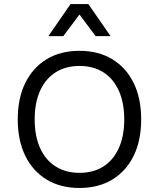

<svg xmlns="http://www.w3.org/2000/svg" viewBox="-20 -922 788 952"><path d="M374 -670Q468 -670 536.5 -628.5Q605 -587 642.5 -511Q680 -435 680 -330Q680 -225 642.5 -149Q605 -73 536.5 -31.5Q468 10 374 10Q280 10 211.5 -31.5Q143 -73 105.5 -149Q68 -225 68 -330Q68 -435 105.5 -511Q143 -587 211.5 -628.5Q280 -670 374 -670ZM374 -595Q306 -595 256 -563.5Q206 -532 179 -472.5Q152 -413 152 -330Q152 -247 179 -187.5Q206 -128 256 -96.5Q306 -65 374 -65Q443 -65 492.5 -96.5Q542 -128 569 -187.5Q596 -247 596 -330Q596 -413 569 -472.5Q542 -532 492.5 -563.5Q443 -595 374 -595ZM528 -743H454L374 -850L294 -743H220L330 -902H418Z"/></svg>

Font: Work Sans
Style: Regular
Weight: 400
Designer: Wei Huang
Foundry: Wei Huang
Version: Version 2.006; ttfautohint (v1.8.1.43-b0c9)